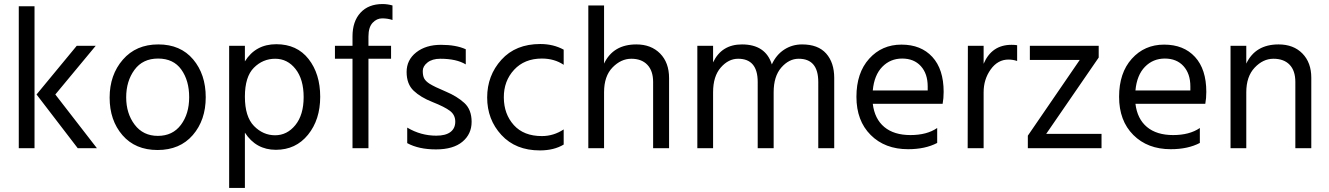

<svg xmlns="http://www.w3.org/2000/svg" viewBox="-20 -734 6582 951"><path d="M254 -266 460 0H365L161 -266L360 -507H454ZM151 0H73V-703H151Z M763 -444Q687 -444 646 -388Q605 -332 605 -252Q605 -172 647 -116.5Q689 -61 762 -61Q835 -61 876 -115.5Q917 -170 917 -252.5Q917 -335 878 -389.5Q839 -444 763 -444ZM764 -514Q874 -514 936.5 -440Q999 -366 999 -252.5Q999 -139 935 -65Q871 9 760.5 9Q650 9 586.5 -64.5Q523 -138 523 -250.5Q523 -363 588.5 -438.5Q654 -514 764 -514Z M1343 -443Q1282 -443 1237.5 -398.5Q1193 -354 1193 -255Q1193 -156 1238 -110Q1283 -64 1342.5 -64Q1402 -64 1443 -114.5Q1484 -165 1484 -253Q1484 -341 1444 -392Q1404 -443 1343 -443ZM1193 197H1115V-507H1193V-430Q1246 -515 1348.5 -515Q1451 -515 1508.5 -441.5Q1566 -368 1566 -254.5Q1566 -141 1505.5 -66.5Q1445 8 1346.5 8Q1248 8 1193 -77Z M1917 -443H1805V0H1726V-443H1639V-507H1726V-554Q1726 -628 1765.5 -671Q1805 -714 1875 -714Q1899 -714 1924 -707V-635Q1900 -643 1873 -643Q1846 -643 1825.5 -621Q1805 -599 1805 -553V-507H1917Z M1997 -25V-102Q2064 -62 2141 -62Q2187 -62 2211 -80Q2235 -98 2235 -131.5Q2235 -165 2208.5 -185Q2182 -205 2122.5 -228.5Q2063 -252 2028.5 -285Q1994 -318 1994 -377.5Q1994 -437 2041.5 -474.5Q2089 -512 2164 -512Q2239 -512 2287 -490V-415Q2241 -443 2161 -443Q2121 -443 2097.5 -424.5Q2074 -406 2074 -382.5Q2074 -359 2081 -345.5Q2088 -332 2108 -319Q2132 -304 2188 -280.5Q2244 -257 2280 -224Q2316 -191 2316 -130.5Q2316 -70 2270.5 -32Q2225 6 2139.5 6Q2054 6 1997 -25Z M2654 11Q2534 11 2463.5 -65.5Q2393 -142 2393 -251Q2393 -360 2463.5 -438Q2534 -516 2656 -516Q2721 -516 2772 -488V-413Q2726 -444 2664 -444Q2578 -444 2526.5 -388.5Q2475 -333 2475.5 -251Q2476 -169 2525 -114.5Q2574 -60 2664 -60Q2722 -60 2772 -93V-18Q2724 11 2654 11Z M3294 0H3215V-328Q3215 -383 3186.5 -413Q3158 -443 3107 -443Q3056 -443 3014 -400Q2972 -357 2972 -277V0H2894V-707H2972V-419Q3017 -514 3132 -514Q3205 -514 3249.5 -469Q3294 -424 3294 -347Z M4112 0H4033V-328Q4033 -443 3936 -443Q3888 -443 3850 -399.5Q3812 -356 3812 -277V0H3733V-328Q3733 -443 3636 -443Q3588 -443 3550 -399.5Q3512 -356 3512 -277V0H3434V-507H3512V-425Q3554 -514 3655 -514Q3772 -514 3803 -415Q3825 -463 3864.5 -488.5Q3904 -514 3953 -514Q4032 -514 4072 -469Q4112 -424 4112 -348Z M4303 -286H4575V-306Q4575 -369 4541 -406.5Q4507 -444 4448.5 -444Q4390 -444 4350 -403Q4310 -362 4303 -286ZM4478 5Q4363 5 4292.5 -65.5Q4222 -136 4222 -254.5Q4222 -373 4285 -443Q4348 -513 4445 -513Q4542 -513 4598 -452Q4654 -391 4654 -279Q4654 -247 4649 -220H4303Q4312 -145 4360 -105Q4408 -65 4489.5 -65Q4571 -65 4622 -100V-26Q4563 5 4478 5Z M4852 0H4773L4774 -507H4852V-418Q4892 -512 4990 -512Q5008 -512 5018 -510V-432Q4997 -439 4975 -439Q4922 -439 4887 -390Q4852 -341 4852 -277Z M5436 0H5071V-62L5328 -437H5081V-507H5422V-449L5162 -71H5436Z M5604 -286H5876V-306Q5876 -369 5842 -406.5Q5808 -444 5749.5 -444Q5691 -444 5651 -403Q5611 -362 5604 -286ZM5779 5Q5664 5 5593.5 -65.5Q5523 -136 5523 -254.5Q5523 -373 5586 -443Q5649 -513 5746 -513Q5843 -513 5899 -452Q5955 -391 5955 -279Q5955 -247 5950 -220H5604Q5613 -145 5661 -105Q5709 -65 5790.5 -65Q5872 -65 5923 -100V-26Q5864 5 5779 5Z M6475 0H6396V-328Q6396 -384 6367.5 -413.5Q6339 -443 6287.5 -443Q6236 -443 6194.5 -399Q6153 -355 6153 -277V0H6075V-507H6153V-419Q6198 -514 6313 -514Q6387 -514 6431 -469Q6475 -424 6475 -349Z"/></svg>

Font: Hind Madurai
Style: Regular
Weight: 400
Designer: Jyotish Sonowal
Foundry: Indian Type Foundry
Version: Version 0.702;PS 1.0;hotconv 1.0.81;makeotf.lib2.5.63406